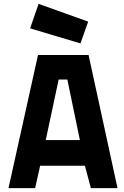

<svg xmlns="http://www.w3.org/2000/svg" viewBox="-20 -975 644 995"><path d="M24 0 177 -690H439L589 0H451L420 -116H188L162 0ZM284 -563 217 -249H394L329 -563ZM180 -955 437 -863 397 -750 136 -828Z"/></svg>

Font: TypoPRO Titillium Text
Style: 999 wt
Weight: 900
Designer: Accademia di Belle Arti di Urbino and others
Foundry: Accademia di Belle Arti di Urbino and others.
Version: Version 25.000